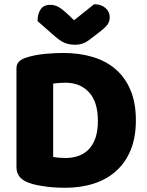

<svg xmlns="http://www.w3.org/2000/svg" viewBox="-20 -874 699 910"><path d="M232 -130Q243 -128 259 -126.5Q275 -125 289 -125Q323 -125 351.5 -135Q380 -145 400.5 -166Q421 -187 432.5 -220.5Q444 -254 444 -301Q444 -391 402 -436.5Q360 -482 290 -482Q276 -482 261.5 -481Q247 -480 232 -478ZM288 16Q271 16 249 15Q227 14 203.5 11Q180 8 156.5 3.5Q133 -1 113 -9Q58 -30 58 -82V-549Q58 -570 69.5 -581.5Q81 -593 101 -600Q144 -614 192 -618.5Q240 -623 278 -623Q356 -623 419.5 -604Q483 -585 528.5 -545.5Q574 -506 599 -446Q624 -386 624 -304Q624 -224 600 -164.5Q576 -105 531.5 -64.5Q487 -24 425 -4Q363 16 288 16ZM331 -778 426 -854Q459 -854 479.5 -836.5Q500 -819 500 -793Q500 -773 490.5 -759Q481 -745 454 -724L399 -682Q387 -673 371 -667.5Q355 -662 335 -662Q308 -662 286.5 -671Q265 -680 239 -703L158 -774Q158 -808 172.5 -829.5Q187 -851 218 -851Q238 -851 255.5 -842Q273 -833 305 -803Z"/></svg>

Font: Baloo Bhai
Style: Regular
Weight: 400
Designer: Supriya Tembe, Noopur Datye and Ek Type
Foundry: Ek Type
Version: Version 1.443;PS 1.000;hotconv 16.6.51;makeotf.lib2.5.65220;